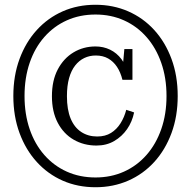

<svg xmlns="http://www.w3.org/2000/svg" viewBox="-20 -758 802 806"><path d="M382 -525Q356 -525 334 -514.5Q312 -504 295.5 -483Q279 -462 270 -430Q261 -398 261 -354Q261 -298 276.5 -260.5Q292 -223 321 -204Q350 -185 388 -185Q422 -185 446 -200Q470 -215 486 -240.5Q502 -266 510 -297L543 -286Q535 -247 513.5 -216Q492 -185 459.5 -166Q427 -147 385 -147Q332 -147 289.5 -171.5Q247 -196 222.5 -242.5Q198 -289 198 -354Q198 -420 222.5 -466.5Q247 -513 288.5 -538Q330 -563 381 -563Q414 -563 442 -549.5Q470 -536 490 -509.5Q510 -483 516 -443L493 -451L502 -552H536V-423H494Q486 -455 471 -477.5Q456 -500 434 -512.5Q412 -525 382 -525ZM83 -355Q83 -279 104.5 -216Q126 -153 166 -107.5Q206 -62 260.5 -37.5Q315 -13 381 -13Q446 -13 500.5 -37.5Q555 -62 595 -107.5Q635 -153 657 -216Q679 -279 679 -355Q679 -431 657 -494Q635 -557 595 -602.5Q555 -648 500.5 -672.5Q446 -697 381 -697Q315 -697 260.5 -672.5Q206 -648 166 -602.5Q126 -557 104.5 -494Q83 -431 83 -355ZM36 -355Q36 -440 62 -510.5Q88 -581 134.5 -632Q181 -683 243.5 -710.5Q306 -738 381 -738Q455 -738 518 -710.5Q581 -683 627.5 -632Q674 -581 700 -510.5Q726 -440 726 -355Q726 -270 700 -199.5Q674 -129 627.5 -78Q581 -27 518 0.5Q455 28 381 28Q306 28 243.5 0.5Q181 -27 134.5 -78Q88 -129 62 -199.5Q36 -270 36 -355Z"/></svg>

Font: Roboto Serif 28pt Condensed Light
Style: Regular
Weight: 300
Width: 3
Designer: Greg Gazdowicz
Foundry: Commercial Type
Version: Version 1.008